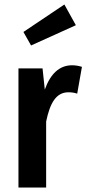

<svg xmlns="http://www.w3.org/2000/svg" viewBox="-20 -833 385 853"><path d="M317 -721 266 -813 84 -691 118 -631ZM300 -543C244 -543 204 -505 179 -435L169 -529H62V0H185V-293C202 -375 229 -423 284 -423C300 -423 310 -421 323 -417L344 -536C331 -540 317 -543 300 -543Z"/></svg>

Font: Fira Sans Condensed Medium
Style: Regular
Weight: 500
Width: 3
Designer: Carrois Corporate & Edenspiekermann AG
Foundry: Carrois Corporate GbR & Edenspiekermann AG
Version: Version 4.202;PS 004.202;hotconv 1.0.88;makeotf.lib2.5.64775